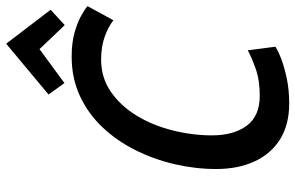

<svg xmlns="http://www.w3.org/2000/svg" viewBox="-192 -776 982 639"><g transform="rotate(-90 299.5 -456.0)"><path d="M275 15Q205 15 156.5 -15Q108 -45 82.5 -100Q57 -155 57 -228Q57 -297 73 -366Q89 -435 120 -497Q151 -559 196 -606.5Q241 -654 300 -681.5Q359 -709 431 -709Q477 -709 510.5 -699.5Q544 -690 566 -678Q588 -666 599 -656L552 -570Q531 -587 497.5 -599Q464 -611 421 -611Q361 -611 314 -578.5Q267 -546 234.5 -492.5Q202 -439 185.5 -373Q169 -307 169 -242Q169 -170 201 -126.5Q233 -83 301 -83Q353 -83 392 -97Q431 -111 452 -123L464 -31Q451 -22 423.5 -11.5Q396 -1 358 7Q320 15 275 15ZM343 -733 305 -786 474 -927 587 -779 536 -732 456 -816Z"/></g></svg>

Font: Ubuntu Sans Mono Medium
Style: Italic
Weight: 500
Italic angle: -13.5°
Monospace: yes
Designer: Dalton Maag Ltd
Foundry: Dalton Maag Ltd
Version: Version 1.006